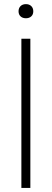

<svg xmlns="http://www.w3.org/2000/svg" viewBox="-20 -932 256 952"><path d="M86 0V-740H130.5V0ZM108.5 -841.5Q92 -841.5 82 -850.8Q72 -860 72 -876Q72 -892 82 -901.8Q92 -911.5 108.5 -911.5Q125 -911.5 135 -901.8Q145 -892 145 -876Q145 -860 135 -850.8Q125 -841.5 108.5 -841.5Z"/></svg>

Font: Encode Sans SmCnd XLt
Style: Regular
Weight: 200
Width: 4
Designer: Multiple Designers
Foundry: Impallari Type
Version: Version 3.002; ttfautohint (v1.8.3) -l 8 -r 50 -G 200 -x 14 